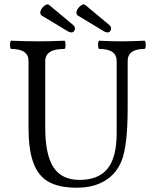

<svg xmlns="http://www.w3.org/2000/svg" viewBox="-20 -854 700 887"><path d="M309.1 -704.1Q303.7 -704.1 293.9 -709L170.9 -783.2Q163.1 -791 167.7 -804.2Q172.4 -817.4 185.5 -827.6Q198.7 -837.9 207 -831.1L318.8 -737.8Q329.1 -728.5 325.2 -716.3Q321.3 -704.1 309.1 -704.1ZM476.1 -704.1Q470.7 -704.1 460.9 -709L337.9 -783.2Q330.1 -791 334.7 -804.2Q339.4 -817.4 352.5 -827.6Q365.7 -837.9 374 -831.1L485.8 -737.8Q496.1 -728.5 492.2 -716.3Q488.3 -704.1 476.1 -704.1ZM334 13.2Q251 13.2 202.1 -15.4Q153.3 -43.9 131.8 -108.9Q111.8 -166.5 111.8 -264.2V-571.8Q111.8 -627.9 32.2 -627.9Q26.4 -627.9 26.4 -647Q26.4 -666 32.2 -666Q93.8 -663.1 154.8 -663.1Q215.3 -663.1 276.9 -666Q282.7 -666 282.7 -647Q282.7 -627.9 276.9 -627.9Q189 -627.9 189 -571.8V-264.2Q189 -139.2 227.1 -81.1Q265.1 -22.9 347.2 -22.9Q435.5 -22.9 477.3 -75.4Q519 -127.9 519 -238.8V-571.8Q519 -627.9 439 -627.9Q433.1 -627.9 433.1 -647Q433.1 -666 439 -666Q491.7 -663.1 543 -663.1Q594.2 -663.1 647 -666Q652.8 -666 653.1 -647Q653.3 -627.9 647 -627.9Q569.8 -627.9 569.8 -571.8V-356Q569.8 -181.2 542 -111.8Q518.6 -52.2 465.6 -19.5Q412.6 13.2 334 13.2Z"/></svg>

Font: Junicode SmCond
Style: Regular
Weight: 400
Width: 4
Designer: Peter S. Baker
Version: Version 2.206